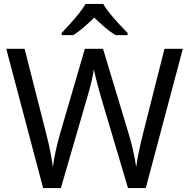

<svg xmlns="http://www.w3.org/2000/svg" viewBox="-20 -964 970 984"><path d="M917 -714 727 0H636L497 -468Q489 -497 481 -526Q473 -555 468 -577.5Q463 -600 461 -609Q460 -596 450.5 -553.5Q441 -511 427 -465L292 0H201L12 -714H106L217 -278Q229 -232 237.5 -189Q246 -146 251 -108Q256 -147 266 -193Q276 -239 289 -283L415 -714H508L639 -280Q653 -234 663 -188.5Q673 -143 678 -108Q683 -145 692 -188.5Q701 -232 713 -279L823 -714ZM509 -944Q521 -922 543.5 -894.5Q566 -867 590.5 -840.5Q615 -814 634 -795V-784H572Q546 -800 518 -823.5Q490 -847 463 -874Q436 -847 409 -824Q382 -801 356 -784H296V-795Q315 -815 338.5 -841Q362 -867 384 -894.5Q406 -922 419 -944Z"/></svg>

Font: Noto Sans Manichaean
Style: Regular
Weight: 400
Designer: Monotype Design Team
Foundry: Monotype Imaging Inc.
Version: Version 2.005; ttfautohint (v1.8.4.7-5d5b)